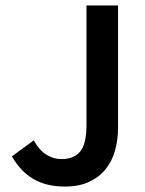

<svg xmlns="http://www.w3.org/2000/svg" viewBox="-20 -674 534 706"><path d="M219 12Q150 12 102.5 -16Q55 -44 24 -99L104 -158Q124 -122 150 -105.5Q176 -89 206 -89Q252 -89 275 -117Q298 -145 298 -215V-654H414V-205Q414 -160 403 -120.5Q392 -81 368 -51.5Q344 -22 307 -5Q270 12 219 12Z"/></svg>

Font: CV Source Sans Light
Style: Bold
Weight: 600
Designer: Paul D. Hunt
Foundry: Adobe Systems Incorporated
Version: Version 3.001